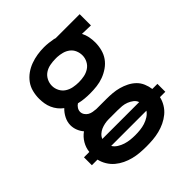

<svg xmlns="http://www.w3.org/2000/svg" viewBox="-207 -660 1013 1013"><g transform="rotate(-45 300.0 -153.5)"><path d="M300 223Q300 223 300 223Q300 223 300 223Q276 223 251.5 221Q227 219 203.5 213Q180 207 158 196.5Q136 186 117.5 170.5Q99 155 86 133.5Q73 112 68 89H26V30H66Q69 1 84 -24.5Q99 -50 123 -67Q110 -82 102.5 -101Q95 -120 95 -140Q95 -164 106.5 -187Q118 -210 136 -227Q121 -238 109.5 -252.5Q98 -267 90.5 -284Q83 -301 80 -319.5Q77 -338 77 -356Q77 -382 83.5 -407.5Q90 -433 105 -453.5Q120 -474 141 -489Q162 -504 186.5 -513Q211 -522 236.5 -526Q262 -530 287 -530Q304 -530 321.5 -528Q339 -526 355 -523L365 -520H544V-436L479 -438Q489 -419 493 -398.5Q497 -378 497 -356Q497 -331 490.5 -305.5Q484 -280 469.5 -259.5Q455 -239 433.5 -224Q412 -209 388 -200Q364 -191 338.5 -188Q313 -185 287 -185Q267 -185 246 -187Q225 -189 205 -194Q195 -188 188 -177Q181 -166 181 -154Q181 -142 188 -131.5Q195 -121 205.5 -115Q216 -109 228.5 -107Q241 -105 253 -104Q255 -104 256.5 -104Q258 -104 260 -104Q263 -104 266 -104Q269 -104 272 -104H328Q351 -104 373.5 -102Q396 -100 418 -94Q440 -88 461 -77.5Q482 -67 498.5 -51Q515 -35 524 -13.5Q533 8 536 30H574V89H534Q529 112 516 133.5Q503 155 484 170.5Q465 186 443 196.5Q421 207 397 213Q373 219 349 221Q325 223 300 223ZM287 -269Q308 -269 328 -273Q348 -277 365 -288Q382 -299 391.5 -317.5Q401 -336 401 -356Q401 -375 393.5 -392.5Q386 -410 371 -421.5Q356 -433 337.5 -438Q319 -443 300 -444H287Q287 -444 286.5 -444Q286 -444 286 -444Q266 -444 245.5 -440Q225 -436 208.5 -425Q192 -414 182.5 -395.5Q173 -377 173 -356Q173 -336 182.5 -317.5Q192 -299 209 -288Q226 -277 246.5 -273Q267 -269 287 -269ZM438 30Q433 15 420 5Q407 -5 391.5 -11Q376 -17 360 -18.5Q344 -20 328 -20H272Q269 -20 265.5 -20Q262 -20 259 -20Q245 -20 230.5 -17Q216 -14 203 -8.5Q190 -3 179 7Q168 17 163 30ZM300 139Q319 139 337.5 137Q356 135 373.5 129.5Q391 124 407 114Q423 104 433 89H170Q179 104 195 114Q211 124 228.5 129.5Q246 135 264 137Q282 139 300 139Z"/></g></svg>

Font: Zed Mono Medium Extended
Style: Regular
Weight: 500
Width: 7
Monospace: yes
Designer: Belleve Invis
Foundry: Belleve Invis
Version: Version 1.0.0; ttfautohint (v1.8.4)